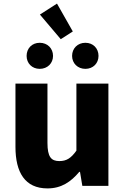

<svg xmlns="http://www.w3.org/2000/svg" viewBox="-20 -1034 694 1068"><path d="M244 14C321 14 374 -22 421 -78H425L438 0H583V-569H405V-196C375 -154 350 -138 310 -138C265 -138 244 -161 244 -239V-569H66V-217C66 -75 119 14 244 14ZM201 -651C244 -651 275 -682 275 -723C275 -765 244 -796 201 -796C158 -796 128 -765 128 -723C128 -682 158 -651 201 -651ZM318 -816 385 -859 297 -1014 202 -953ZM455 -651C498 -651 528 -682 528 -723C528 -765 498 -796 455 -796C412 -796 381 -765 381 -723C381 -682 412 -651 455 -651Z"/></svg>

Font: ChiuKong Gothic MN Heavy
Style: Regular
Weight: 900
Designer: Ryoko NISHIZUKA 西塚涼子 (kana, bopomofo & ideographs); Paul D. Hunt (Latin, Greek & Cyrillic); Sandoll Communications 산돌커뮤니
Foundry: Adobe
Version: Version 1.300